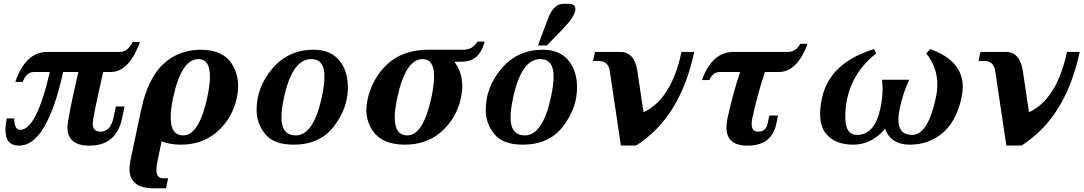

<svg xmlns="http://www.w3.org/2000/svg" viewBox="-20 -767 5823 1031"><path d="M460.4 15.1Q342.3 15.1 342.3 -83Q342.3 -128.9 400.9 -380.4H319.3Q231.4 15.1 83 15.1Q9.3 15.1 9.3 -68.4Q9.3 -95.2 16.6 -131.3H56.6Q56.6 -69.8 88.4 -69.8Q175.8 -69.8 247.6 -380.4H162.6Q121.1 -380.4 102.1 -327.1H62Q117.7 -488.3 234.4 -488.3H623.5Q666 -488.3 692.4 -541.5H731.4Q672.9 -380.4 574.2 -380.4H534.2Q478 -135.7 478 -103.5Q478 -60.1 519.5 -60.1Q573.2 -60.1 588.9 -132.8L602.1 -195.3H648.9L635.3 -130.4Q604 15.1 460.4 15.1Z M963.9 -40Q1049.8 -40 1093.8 -247.6Q1107.4 -312.5 1107.4 -356.4Q1107.4 -449.7 1045.9 -449.7Q953.6 -449.7 909.2 -240.2Q896.5 -179.2 896.5 -136.7Q896.5 -40 963.9 -40ZM871.1 244.1H806.2Q675.3 244.1 675.3 139.6Q675.3 118.7 680.7 92.8L738.8 -181.2Q773.9 -345.2 856.4 -422.6Q939 -500 1059.6 -500Q1177.2 -500 1225.6 -422.9Q1258.8 -369.6 1258.8 -304.7Q1258.8 -274.9 1252 -243.2Q1229 -133.8 1148.9 -62Q1068.8 9.8 951.2 9.8Q891.1 9.8 848.1 -8.3L824.7 102.5Q819.8 127 819.8 144Q819.8 190.4 855 190.4H882.8Z M1556.2 9.8Q1450.2 9.8 1404.1 -46.9Q1357.9 -103.5 1357.9 -177.2Q1357.9 -300.3 1443.6 -400.1Q1529.3 -500 1664.6 -500Q1752.9 -500 1800.5 -444.3Q1848.1 -388.7 1848.1 -296.4Q1848.1 -187 1773.2 -88.6Q1698.2 9.8 1556.2 9.8ZM1568.4 -40Q1664.1 -40 1708.5 -247.6Q1722.2 -312.5 1722.2 -356.4Q1722.2 -449.7 1650.9 -449.7Q1548.8 -449.7 1504.4 -240.2Q1491.2 -178.7 1491.2 -136.2Q1491.2 -40 1568.4 -40Z M2167.5 -40Q2253.4 -40 2297.4 -247.6Q2311 -312.5 2311 -356.4Q2311 -449.7 2249.5 -449.7Q2157.2 -449.7 2112.8 -240.2Q2099.6 -179.2 2099.6 -136.7Q2099.6 -40 2167.5 -40ZM2154.8 9.8Q2034.2 9.8 1983.4 -62Q1947.3 -113.3 1947.3 -176.8Q1947.3 -202.1 1953.1 -230Q1977.5 -345.2 2060.1 -422.6Q2142.6 -500 2282.7 -500H2466.8Q2519 -500 2543.5 -543.5H2582.5Q2555.2 -437 2463.4 -436L2420.4 -435.1Q2462.4 -377.9 2462.4 -305.2Q2462.4 -275.4 2455.6 -243.2Q2432.6 -133.8 2352.5 -62Q2272.5 9.8 2154.8 9.8Z M2786.6 9.8Q2680.7 9.8 2634.5 -46.9Q2588.4 -103.5 2588.4 -177.2Q2588.4 -300.3 2674.1 -400.1Q2759.8 -500 2895 -500Q2983.4 -500 3031 -444.3Q3078.6 -388.7 3078.6 -296.4Q3078.6 -187 3003.7 -88.6Q2928.7 9.8 2786.6 9.8ZM2798.8 -40Q2894.5 -40 2939 -247.6Q2952.6 -312.5 2952.6 -356.4Q2952.6 -449.7 2881.3 -449.7Q2779.3 -449.7 2734.9 -240.2Q2721.7 -178.7 2721.7 -136.2Q2721.7 -40 2798.8 -40ZM2916.5 -522.9H2868.7L2921.4 -664.1Q2951.7 -746.6 3005.4 -746.6H3032.7Q3069.8 -746.6 3069.8 -718.8Q3069.8 -680.7 2999 -607.9Z M3395.5 14.6H3314L3254.4 -385.3Q3246.6 -439.5 3195.8 -439.5H3164.6L3174.8 -488.3H3311.5Q3387.2 -488.3 3402.8 -384.3L3435.5 -164.1Q3585.4 -233.9 3639.6 -488.3H3708Q3632.8 -135.3 3395.5 14.6Z M3994.1 15.1Q3880.9 15.1 3880.9 -82.5Q3880.9 -104 3886.2 -130.4Q3913.1 -255.4 3954.1 -380.4H3847.7Q3806.2 -380.4 3789.6 -336.9H3749.5Q3803.2 -488.3 3919.4 -488.3H4210.9Q4253.4 -488.3 4277.8 -531.7H4316.9Q4260.3 -380.4 4161.6 -380.4H4087.4Q4046.4 -256.8 4020 -132.8Q4016.1 -114.7 4016.1 -101.6Q4016.1 -60.1 4051.3 -60.1Q4092.8 -60.1 4102.1 -103.5L4110.8 -146.5H4157.7L4148.4 -101.1Q4123.5 15.1 3994.1 15.1Z M4864.7 9.8Q4764.6 9.8 4732.4 -75.2Q4660.2 9.8 4561.5 9.8Q4460.9 9.8 4413.6 -51.3Q4383.8 -90.3 4383.8 -155.8Q4383.8 -193.4 4393.6 -239.3Q4434.1 -429.7 4673.3 -503.4L4684.6 -480Q4519 -348.6 4519 -137.2Q4519 -42.5 4582 -42.5Q4677.2 -42.5 4707.5 -185.1Q4719.2 -239.3 4719.2 -288.6Q4719.2 -314.5 4715.8 -338.9H4862.3Q4829.1 -268.1 4811.5 -185.1Q4804.2 -150.9 4804.2 -125Q4804.2 -42.5 4877.9 -42.5Q4962.9 -42.5 5005.9 -244.6Q5013.2 -280.3 5013.2 -313.5Q5013.2 -406.7 4953.6 -480L4974.6 -503.4Q5149.9 -441.4 5149.9 -300.8Q5149.9 -273.9 5143.6 -244.6Q5116.2 -115.7 5041.7 -53Q4967.3 9.8 4864.7 9.8Z M5465.3 14.6H5383.8L5324.2 -385.3Q5316.4 -439.5 5265.6 -439.5H5234.4L5244.6 -488.3H5381.3Q5457 -488.3 5472.7 -384.3L5505.4 -164.1Q5655.3 -233.9 5709.5 -488.3H5777.8Q5702.6 -135.3 5465.3 14.6Z"/></svg>

Font: Munson
Style: Bold Italic
Weight: 700
Italic angle: -12°
Designer: Paul James MIller
Foundry: High-Logic / Made with FontCreator
Version: Version 2.10;May 5, 2019;FontCreator 11.5.0.2430 64-bit